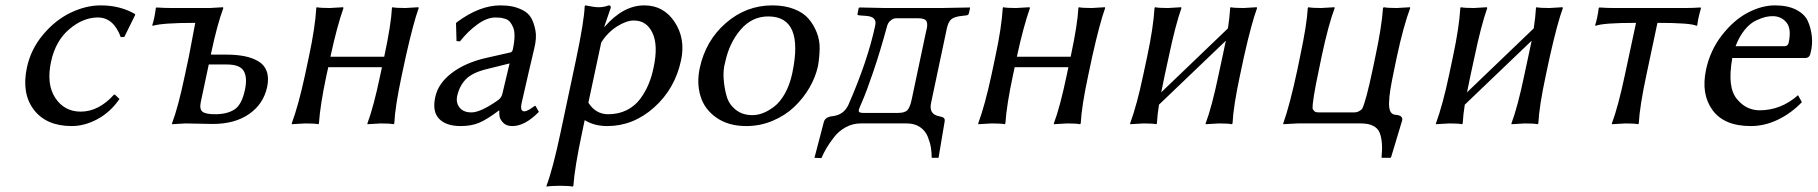

<svg xmlns="http://www.w3.org/2000/svg" viewBox="-20 -459 6759 714"><path d="M343.8 -394Q289.1 -394 237.8 -350.6Q186.5 -307.1 169.9 -230Q151.9 -146 185.5 -95Q219.2 -43.9 280.3 -43.9Q346.7 -43.9 403.8 -106.9H407.7L424.3 -90.8Q390.1 -41.5 342.3 -15.9Q294.4 9.8 247.1 9.8Q152.3 9.8 106 -50.8Q59.6 -111.3 80.1 -208Q94.7 -275.9 140.1 -330.1Q185.5 -384.3 242.4 -411.6Q299.3 -439 354.5 -439Q426.3 -439 481.4 -407.2L482.9 -403.8L442.4 -321.8L429.2 -320.8Q402.3 -394 343.8 -394Z M891.1 -126Q900.4 -170.4 886.5 -194.8Q872.6 -219.2 823.2 -219.2H756.3L726.6 -79.1Q721.2 -53.2 732.9 -43.7Q744.6 -34.2 779.8 -34.2Q824.7 -34.2 852.1 -52Q879.4 -69.8 891.1 -126ZM682.6 -250 706.1 -374Q581.5 -374 547.9 -362.8L546.4 -366.2Q554.2 -388.2 559.6 -429.2L562 -431.2Q591.8 -429.2 616.7 -429.2H760.7L809.1 -432.1L810.5 -429.2Q787.1 -365.7 764.6 -258.8L764.2 -255.9H820.8Q858.9 -255.9 888.2 -250.2Q917.5 -244.6 940.2 -231.4Q962.9 -218.3 971.7 -194.1Q980.5 -169.9 973.6 -136.2Q960 -72.3 906.7 -35.2Q853.5 2 771 2Q751 2 720.2 1Q689.5 0 669.4 0L620.1 2.9L619.6 0Q642.6 -60.1 667.5 -179.2Z M1489.3 -250 1474.1 -179.2Q1449.2 -63 1446.3 0L1443.4 2.9Q1429.7 0 1396 0Q1396 0 1346.7 2.9L1346.2 0Q1369.1 -60.1 1394 -179.2L1400.4 -209H1200.7L1194.3 -180.2Q1170.4 -67.4 1166 0L1163.6 2.9Q1149.4 0 1115.2 0Q1115.2 0 1065.4 2.9L1064.9 0Q1090.3 -68.8 1114.3 -180.2L1128.9 -249Q1151.9 -356.4 1156.2 -429.2L1157.7 -432.1Q1171.4 -429.2 1206.1 -429.2Q1206.1 -429.2 1255.9 -432.1L1257.3 -429.2Q1232.4 -357.9 1209 -249V-248H1408.7L1409.2 -250Q1434.6 -369.1 1437.5 -429.2L1439 -432.1Q1452.6 -429.2 1487.3 -429.2Q1487.3 -429.2 1536.1 -432.1L1537.1 -429.2Q1517.6 -375.5 1489.3 -250Z M1875 -223.1 1790.5 -202.1Q1736.3 -189 1712.4 -164.3Q1688.5 -139.6 1680.2 -102.1Q1674.8 -77.1 1689 -59.1Q1703.1 -41 1733.4 -41Q1766.1 -41 1828.6 -84Q1844.7 -94.2 1848.1 -109.9ZM1919.9 -76.2Q1913.1 -45.4 1929.2 -44.9Q1934.1 -44.9 1940.2 -47.6Q1946.3 -50.3 1950.4 -52.7Q1954.6 -55.2 1961.2 -60.1Q1967.8 -64.9 1969.7 -65.9L1972.2 -64L1983.9 -43Q1931.6 10.3 1884.8 9.8Q1863.3 9.8 1851.6 -2.2Q1839.8 -14.2 1837.9 -25.4Q1835.9 -36.6 1836.9 -47.9H1835Q1789.6 -13.7 1760.7 -2Q1731.9 9.8 1693.4 9.8Q1638.7 9.8 1612.8 -17.3Q1586.9 -44.4 1598.6 -98.1Q1609.4 -148.9 1659.7 -187.3Q1710 -225.6 1786.1 -243.2L1878.9 -264.2Q1885.3 -266.1 1887.2 -275.9Q1893.1 -303.2 1893.3 -324Q1893.6 -344.7 1888.4 -356.9Q1883.3 -369.1 1876.7 -377.2Q1870.1 -385.3 1859.4 -388.7Q1848.6 -392.1 1840.8 -393.1Q1833 -394 1822.3 -394Q1791 -394 1755.6 -368.4Q1720.2 -342.8 1690.4 -305.2L1677.7 -306.2L1675.8 -373L1679.7 -377Q1763.7 -439 1840.8 -439Q1864.7 -439 1884.5 -435.1Q1904.3 -431.2 1924.6 -420.9Q1944.8 -410.6 1955.3 -392.3Q1965.8 -374 1971.2 -345.7Q1976.6 -317.4 1966.3 -276.9Q1965.3 -272.9 1944.3 -182.9Q1923.3 -92.8 1919.9 -76.2Z M2215.8 -300.8 2168 -77.1Q2195.3 -34.2 2241.7 -34.2Q2279.8 -34.2 2310.3 -49.3Q2340.8 -64.5 2360.4 -90.8Q2379.9 -117.2 2391.8 -145.8Q2403.8 -174.3 2410.6 -208Q2428.2 -290 2406.5 -336.4Q2384.8 -382.8 2336.9 -382.8Q2309.6 -382.8 2274.4 -360.6Q2239.3 -338.4 2215.8 -300.8ZM2064.9 32.2 2121.6 -234.9Q2152.3 -379.9 2154.3 -436L2156.7 -439Q2189.9 -432.1 2206.5 -432.1Q2225.1 -432.1 2243.7 -439Q2252.9 -439 2251 -429.2L2227.1 -359.9H2229Q2297.9 -439 2376 -439Q2448.2 -439 2489 -377Q2529.8 -314.9 2512.7 -234.9Q2490.2 -128.9 2412.6 -59.6Q2335 9.8 2238.3 9.8Q2189.9 9.8 2154.3 -12.2L2145 32.2Q2116.7 165 2112.3 231.9L2109.4 234.9Q2096.2 231.9 2062.5 231.9Q2056.6 231.9 2051.3 232.2Q2045.9 232.4 2041.7 232.4Q2037.6 232.4 2033.9 232.7Q2030.3 232.9 2027.3 233.2Q2024.4 233.4 2022 233.6Q2019.5 233.9 2017.8 234.1Q2016.1 234.4 2014.9 234.6Q2013.7 234.9 2013.2 234.9H2012.7L2012.2 231.9Q2036.1 168.9 2064.9 32.2Z M2582 -205.1Q2604 -308.1 2679.4 -373.5Q2754.9 -439 2852.5 -439Q2897.9 -439 2932.6 -425.5Q2967.3 -412.1 2986.6 -389.6Q3005.9 -367.2 3017.3 -338.1Q3028.8 -309.1 3028.1 -277.3Q3027.3 -245.6 3022 -213.9Q3013.2 -172.9 2990.5 -133.5Q2967.8 -94.2 2934.1 -62Q2900.4 -29.8 2853.8 -10Q2807.1 9.8 2755.4 9.8Q2689 9.8 2644.5 -21.2Q2600.1 -52.2 2585.2 -100.6Q2570.3 -148.9 2582 -205.1ZM2836.9 -397.9Q2776.4 -397.9 2734.1 -348.6Q2691.9 -299.3 2676.8 -228Q2668.5 -199.2 2671.1 -164.8Q2673.8 -130.4 2682.4 -100.6Q2690.9 -70.8 2716.1 -50.8Q2741.2 -30.8 2777.8 -30.8Q2796.9 -30.8 2816.9 -38.3Q2836.9 -45.9 2858.6 -62.3Q2880.4 -78.6 2898.7 -110.8Q2917 -143.1 2926.3 -187Q2970.7 -397.9 2836.9 -397.9Z M3173.8 -50.8Q3172.4 -43.5 3176.8 -41.3Q3181.2 -39.1 3190.4 -39.1H3319.3Q3345.2 -39.1 3354.7 -49.8Q3364.3 -60.5 3370.1 -87.9L3423.8 -341.8Q3431.2 -367.2 3425.8 -379.2Q3420.4 -391.1 3394.5 -391.1H3313.5Q3303.2 -391.1 3294.9 -385Q3286.6 -378.9 3283.7 -373.5Q3280.8 -368.2 3279.8 -365.2Q3252.4 -264.6 3226.8 -190.2Q3201.2 -115.7 3187.7 -85Q3174.3 -54.2 3173.8 -50.8ZM3180.2 0Q3150.9 0 3125 14.2Q3099.1 28.3 3081.3 51.5Q3063.5 74.7 3053.2 92.3Q3043 109.9 3034.7 128.9L3008.8 127.9L3043.5 -4.9Q3048.3 -23.9 3075.7 -26.9Q3118.2 -31.7 3135.3 -69.8Q3207.5 -234.9 3234.9 -365.2Q3241.7 -397 3201.2 -399.9L3174.8 -401.9Q3171.4 -402.3 3169.7 -403.3Q3168 -404.3 3168.9 -407.2L3173.3 -429.2L3176.8 -431.2Q3254.4 -429.2 3271.5 -429.2H3480.5L3586.9 -431.2L3587.4 -429.2L3583 -409.2Q3581.5 -403.3 3574.7 -401.9L3557.1 -399.9Q3529.3 -397 3517.8 -387.5Q3506.3 -377.9 3501 -353L3442.4 -76.2Q3433.6 -34.2 3471.7 -26.9Q3485.4 -24.4 3490 -20.3Q3494.6 -16.1 3492.7 -5.9L3470.2 127.9H3444.8Q3444.8 108.9 3441.9 90.3Q3439 71.8 3430.2 49.6Q3421.4 27.3 3401.4 13.7Q3381.3 0 3352.1 0Z M4042 -250 4026.9 -179.2Q4002 -63 3999 0L3996.1 2.9Q3982.4 0 3948.7 0Q3948.7 0 3899.4 2.9L3898.9 0Q3921.9 -60.1 3946.8 -179.2L3953.1 -209H3753.4L3747.1 -180.2Q3723.1 -67.4 3718.8 0L3716.3 2.9Q3702.1 0 3668 0Q3668 0 3618.2 2.9L3617.7 0Q3643.1 -68.8 3667 -180.2L3681.6 -249Q3704.6 -356.4 3709 -429.2L3710.4 -432.1Q3724.1 -429.2 3758.8 -429.2Q3758.8 -429.2 3808.6 -432.1L3810.1 -429.2Q3785.2 -357.9 3761.7 -249V-248H3961.4L3961.9 -250Q3987.3 -369.1 3990.2 -429.2L3991.7 -432.1Q4005.4 -429.2 4040 -429.2Q4040 -429.2 4088.9 -432.1L4089.8 -429.2Q4070.3 -375.5 4042 -250Z M4326.7 -250 4311.5 -180.2Q4303.2 -141.1 4298.3 -115.7L4546.4 -353.5Q4552.7 -395 4554.7 -429.2L4556.2 -432.1Q4569.8 -429.2 4604.5 -429.2Q4604.5 -429.2 4653.3 -432.1L4654.8 -429.2Q4634.8 -375.5 4606.4 -250L4591.3 -179.2Q4566.4 -63 4563.5 0L4560.5 2.9Q4546.9 0 4513.2 0Q4513.2 0 4463.9 2.9L4463.4 0Q4486.3 -60.1 4511.2 -179.2L4526.4 -250Q4533.7 -285.2 4538.6 -307.6L4290 -69.8Q4284.2 -33.7 4282.2 0L4279.8 2.9Q4266.6 0 4232.4 0Q4232.4 0 4182.6 2.9V0Q4208 -68.8 4231.4 -180.2L4246.1 -249Q4269 -356.4 4273.4 -429.2L4275.4 -432.1Q4289.1 -429.2 4323.7 -429.2Q4323.7 -429.2 4372.1 -432.1L4373.5 -429.2Q4350.6 -363.8 4326.7 -250Z M5164.6 -200.2Q5155.3 -155.8 5150.6 -127.2Q5146 -98.6 5145.5 -76.4Q5145 -54.2 5150.9 -43.7Q5156.7 -33.2 5168.9 -32.2Q5185.5 -30.8 5190.9 -25.1Q5196.3 -19.5 5194.3 -11.2L5153.3 125L5150.9 127.9H5118.7L5117.7 125Q5120.6 97.7 5118.9 74.7Q5117.2 51.8 5110.8 35.2Q5104.5 18.6 5087.2 9.3Q5069.8 0 5041 0H4805.2L4752.4 2.9L4752 0Q4776.4 -67.9 4804.7 -200.2L4814.9 -250Q4839.8 -366.7 4843.3 -429.2L4845.7 -432.1Q4859.4 -429.2 4893.1 -429.2L4942.9 -432.1L4943.4 -429.2Q4920.4 -368.7 4895 -250L4884.8 -200.2Q4859.4 -81.5 4861.3 -54.2Q4865.7 -46.9 4869.9 -43.9Q4874 -41 4884.8 -41H5016.6Q5032.7 -41 5045.4 -54.2Q5059.6 -82 5084.5 -200.2L5094.7 -249Q5118.7 -361.8 5123 -429.2L5126 -432.1Q5140.1 -429.2 5174.3 -429.2L5223.6 -432.1L5224.1 -429.2Q5198.7 -360.4 5174.8 -249Z M5463.9 -250 5448.7 -180.2Q5440.4 -141.1 5435.5 -115.7L5683.6 -353.5Q5689.9 -395 5691.9 -429.2L5693.4 -432.1Q5707 -429.2 5741.7 -429.2Q5741.7 -429.2 5790.5 -432.1L5792 -429.2Q5772 -375.5 5743.7 -250L5728.5 -179.2Q5703.6 -63 5700.7 0L5697.8 2.9Q5684.1 0 5650.4 0Q5650.4 0 5601.1 2.9L5600.6 0Q5623.5 -60.1 5648.4 -179.2L5663.6 -250Q5670.9 -285.2 5675.8 -307.6L5427.2 -69.8Q5421.4 -33.7 5419.4 0L5417 2.9Q5403.8 0 5369.6 0Q5369.6 0 5319.8 2.9V0Q5345.2 -68.8 5368.7 -180.2L5383.3 -249Q5406.2 -356.4 5410.6 -429.2L5412.6 -432.1Q5426.3 -429.2 5460.9 -429.2Q5460.9 -429.2 5509.3 -432.1L5510.7 -429.2Q5487.8 -363.8 5463.9 -250Z M6064 -374Q5939.5 -374 5913.6 -362.8L5912.1 -366.2Q5919.9 -388.2 5925.3 -429.2L5927.7 -431.2Q5957.5 -429.2 5982.4 -429.2H6248.5Q6273.4 -429.2 6303.7 -431.2L6305.7 -429.2Q6293.9 -388.2 6292 -366.2L6289.6 -362.8Q6268.6 -374 6143.6 -374L6102.5 -180.2Q6077.6 -63.5 6074.2 0L6071.8 2.9Q6058.1 0 6024.4 0Q6024.4 0 5974.6 2.9L5974.1 0Q5997.1 -60.5 6022.5 -180.2Z M6434.1 -287.1H6615.2Q6629.4 -287.1 6631.8 -300.8Q6642.6 -352.1 6623.3 -375.5Q6604 -398.9 6571.8 -398.9Q6559.1 -398.9 6545.2 -395.8Q6531.2 -392.6 6509.8 -382.6Q6488.3 -372.6 6468 -347.9Q6447.8 -323.2 6434.1 -287.1ZM6666.5 -105 6680.7 -79.1Q6642.1 -38.6 6592.5 -14.4Q6543 9.8 6490.7 9.8Q6391.6 9.8 6348.4 -49.6Q6305.2 -108.9 6324.2 -199.2Q6339.4 -271.5 6383.3 -327.9Q6427.2 -384.3 6479.2 -411.6Q6531.2 -439 6580.6 -439Q6627.9 -439 6659.4 -422.9Q6690.9 -406.7 6702.6 -381.1Q6714.4 -355.5 6717.8 -323.5Q6721.2 -291.5 6712.4 -259.8Q6709 -242.7 6690.9 -243.2H6421.9Q6412.1 -187.5 6416.5 -149.9Q6420.9 -112.3 6439.7 -90.1Q6458.5 -67.9 6479.5 -58.3Q6500.5 -48.8 6523.4 -48.8Q6603 -48.8 6666.5 -105Z"/></svg>

Font: Linux Biolinum O
Style: Italic
Weight: 400
Italic angle: -12°
Designer: Philipp H. Poll
Foundry: Philipp H. Poll
Version: Version 1.1.3